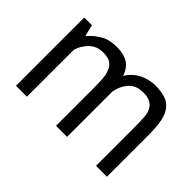

<svg xmlns="http://www.w3.org/2000/svg" viewBox="-89 -735 971 971"><g transform="rotate(45 396.5 -250.0)"><path d="M439.5 0Q439.5 -82 439.5 -326.2Q445.3 -351.6 455.1 -371.1Q464.8 -390.6 478.5 -404.3Q492.2 -418 510.7 -424.8Q530.3 -431.6 554.7 -431.6Q569.3 -431.6 581.1 -429.7Q592.8 -426.8 601.6 -422.9Q610.4 -418.9 617.2 -412.1Q625 -406.2 629.9 -397.5Q634.8 -388.7 638.7 -377.9Q642.6 -367.2 643.6 -354.5Q644.5 -341.8 645.5 -326.2Q646.5 -311.5 646.5 -293.9Q646.5 -196.3 646.5 0Q666 0 724.6 0Q724.6 -73.2 724.6 -293Q724.6 -324.2 722.7 -348.6Q720.7 -374 716.8 -394.5Q712.9 -414.1 706.1 -430.7Q699.2 -446.3 689.5 -458Q680.7 -469.7 668.9 -477.5Q657.2 -486.3 642.6 -490.2Q628.9 -495.1 611.3 -497.1Q593.8 -500 573.2 -500Q548.8 -500 526.4 -494.1Q503.9 -488.3 484.4 -478.5Q464.8 -467.8 449.2 -453.1Q433.6 -437.5 421.9 -418.9Q414.1 -441.4 402.3 -457Q390.6 -472.7 376 -481.4Q361.3 -490.2 341.8 -495.1Q322.3 -500 298.8 -500Q271.5 -500 249 -495.1Q226.6 -490.2 209 -479.5Q191.4 -468.8 175.8 -457Q161.1 -444.3 147.5 -428.7Q146.5 -428.7 143.6 -428.7Q139.6 -443.4 128.9 -488.3Q115.2 -488.3 74.2 -488.3Q74.2 -366.2 74.2 0Q93.8 0 152.3 0Q152.3 -84 152.3 -335.9Q158.2 -356.4 168.9 -373Q179.7 -390.6 194.3 -404.3Q209 -418 227.5 -424.8Q246.1 -431.6 268.6 -431.6Q283.2 -431.6 294.9 -428.7Q307.6 -426.8 316.4 -421.9Q325.2 -417 332 -409.2Q338.9 -402.3 343.8 -392.6Q348.6 -381.8 352.5 -370.1Q356.4 -358.4 357.4 -343.8Q359.4 -329.1 359.4 -312.5Q360.4 -294.9 360.4 -276.4Q360.4 -184.6 360.4 0Q379.9 0 439.5 0Z"/></g></svg>

Font: Aptus Gothic JP
Style: Medium
Weight: 400
Designer: Fuminori Ogawa / Motoya
Version: Version 1